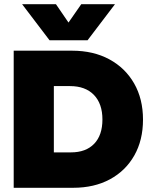

<svg xmlns="http://www.w3.org/2000/svg" viewBox="-20 -891 734 911"><path d="M395.5 -700H215L85 -871H245.5L305 -784L365.5 -871H525.5ZM322 -650.5Q423 -650.5 498.8 -609.5Q574.5 -568.5 616.5 -495Q658.5 -421.5 658.5 -323.5Q658.5 -226 617.2 -153.2Q576 -80.5 501.5 -40.2Q427 0 327.5 0H45V-650.5ZM235.5 -482.5V-168H316.5Q387.5 -168 426.8 -208.8Q466 -249.5 466 -324Q466 -399 425.5 -440.8Q385 -482.5 312 -482.5Z"/></svg>

Font: Overused Grotesk Black
Style: Regular
Weight: 900
Version: Version 0.004